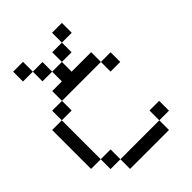

<svg xmlns="http://www.w3.org/2000/svg" viewBox="-330 -1386 1550 1550"><g transform="rotate(-45 444.5 -611.5)"><path d="M222.7 0Q222.7 -27.3 222.7 -110.4Q333 -110.4 667 -110.4Q667 -83 667 0Q555.7 0 222.7 0ZM110.4 -110.4Q110.4 -138.7 110.4 -222.7Q138.7 -222.7 222.7 -222.7Q222.7 -194.3 222.7 -110.4Q194.3 -110.4 110.4 -110.4ZM667 -110.4Q667 -138.7 667 -222.7Q694.3 -222.7 777.3 -222.7Q777.3 -194.3 777.3 -110.4Q750 -110.4 667 -110.4ZM0 -222.7Q0 -333 0 -667Q27.3 -667 110.4 -667Q110.4 -555.7 110.4 -222.7Q83 -222.7 0 -222.7ZM110.4 -667Q110.4 -694.3 110.4 -777.3Q138.7 -777.3 222.7 -777.3Q222.7 -750 222.7 -667Q194.3 -667 110.4 -667ZM667 -667Q667 -694.3 667 -777.3Q694.3 -777.3 777.3 -777.3Q777.3 -750 777.3 -667Q750 -667 667 -667ZM222.7 -777.3Q222.7 -805.7 222.7 -888.7Q250 -888.7 333 -888.7Q333 -917 333 -1000Q360.4 -1000 444.3 -1000Q444.3 -972.7 444.3 -888.7Q500 -888.7 667 -888.7Q667 -861.3 667 -777.3Q555.7 -777.3 222.7 -777.3ZM222.7 -1000Q222.7 -1027.3 222.7 -1110.4Q250 -1110.4 333 -1110.4Q333 -1083 333 -1000Q305.7 -1000 222.7 -1000ZM444.3 -1000Q444.3 -1027.3 444.3 -1110.4Q471.7 -1110.4 554.7 -1110.4Q554.7 -1083 554.7 -1000Q527.3 -1000 444.3 -1000ZM110.4 -1110.4Q110.4 -1138.7 110.4 -1222.7Q138.7 -1222.7 222.7 -1222.7Q222.7 -1194.3 222.7 -1110.4Q194.3 -1110.4 110.4 -1110.4ZM554.7 -1110.4Q554.7 -1138.7 554.7 -1222.7Q583 -1222.7 667 -1222.7Q667 -1194.3 667 -1110.4Q638.7 -1110.4 554.7 -1110.4Z"/></g></svg>

Font: Ingsat TST_CRD
Style: Regular
Weight: 300
Designer: Tofik Waleny
Version: 1.0